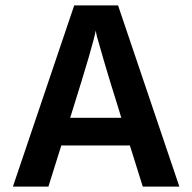

<svg xmlns="http://www.w3.org/2000/svg" viewBox="-20 -694 714 714"><path d="M250 -285 241 -256H431L422 -286Q388 -394 366.5 -467.5Q345 -541 340 -560L336 -580Q327 -530 250 -285ZM160 0H28L256 -674H419L647 0H511L463 -153H208Z"/></svg>

Font: Hind Siliguri SemiBold
Style: Regular
Weight: 600
Designer: Jyotish Sonowal
Foundry: Indian Type Foundry
Version: Version 1.001;PS 1.0;hotconv 1.0.86;makeotf.lib2.5.63406; tt